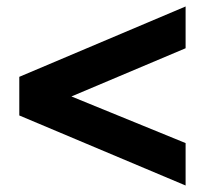

<svg xmlns="http://www.w3.org/2000/svg" viewBox="-20 -567 637 597"><path d="M40 -208V-328.1L557.1 -546.9V-417L202.1 -267.1L557.1 -122.1V9.8Z"/></svg>

Font: Kadwa
Style: Bold
Weight: 700
Designer: Sol Matas
Foundry: Sol Matas
Version: Version 1.001;PS 001.000;hotconv 1.0.70;makeotf.lib2.5.58329